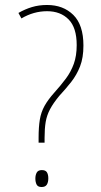

<svg xmlns="http://www.w3.org/2000/svg" viewBox="-20 -744 406 771"><path d="M135 -191Q135 -234 140 -264Q145 -294 159 -319Q173 -344 198 -372Q225 -402 245 -429Q265 -456 276.5 -488Q288 -520 288 -563Q288 -633 255.5 -666Q223 -699 169 -699Q115 -699 66 -670L54 -692Q80 -707 108 -715.5Q136 -724 169 -724Q234 -724 274.5 -684Q315 -644 315 -561Q315 -512 301.5 -477.5Q288 -443 266 -415Q244 -387 218 -359Q194 -330 181 -305.5Q168 -281 163.5 -254.5Q159 -228 159 -190V-171H135ZM122 -27Q122 -41 127.5 -51Q133 -61 148 -61Q163 -61 168.5 -52Q174 -43 174 -28Q174 -12 168 -2.5Q162 7 147 7Q132 7 127 -3Q122 -13 122 -27Z"/></svg>

Font: Noto Sans Bengali Condensed Thin
Style: Regular
Weight: 100
Width: 3
Designer: Joana Ranito - Universal Thirst; Jelle Bosma - Monotype Design Team
Foundry: Universal Thirst ehf.
Version: Version 3.000; ttfautohint (v1.8.4.7-5d5b)